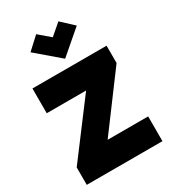

<svg xmlns="http://www.w3.org/2000/svg" viewBox="-227 -1070 1048 1182"><g transform="rotate(-30 296.5 -479.5)"><path d="M379 -585 372 -505H39V-681H566V-558L221 -94L179 -176H570V0H32V-124ZM305 -739 140 -880 226 -959 337 -864H273L384 -959L469 -880Z"/></g></svg>

Font: Gabarito Black
Style: Regular
Weight: 900
Designer: Leandro Assis / Alvaro Franca / Felipe Casaprima
Foundry: Naipe Foundry
Version: Version 1.000